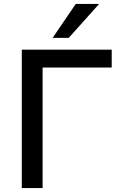

<svg xmlns="http://www.w3.org/2000/svg" viewBox="-20 -958 610 978"><path d="M91 0V-705H549V-614H197V0ZM248 -765 366 -938H485L330 -765Z"/></svg>

Font: NunitoSans_10ptSemiBold
Style: Regular
Weight: 600
Designer: Vernon Adams
Foundry: Vernon Adams
Version: Version 3.101;gftools[0.9.27]